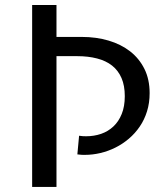

<svg xmlns="http://www.w3.org/2000/svg" viewBox="-20 -735 657 755"><path d="M202.1 0H106.4V-715.3H202.1V-589.8H301.8Q358.4 -589.8 407 -575.4Q455.6 -561 491.5 -533.2Q527.3 -505.4 547.9 -464.1Q568.4 -422.9 568.4 -368.7Q568.4 -330.1 558.1 -297.1Q547.9 -264.2 529.5 -237.3Q511.2 -210.4 486.8 -189.7Q462.4 -168.9 434.1 -154.8Q405.8 -140.6 375 -133.3Q344.2 -126 313.5 -126Q307.6 -126 300.8 -126.2Q293.9 -126.5 284.2 -127.9L291 -201.2Q299.8 -199.7 306.2 -199.5Q312.5 -199.2 318.8 -199.2Q350.1 -199.2 377.7 -208.7Q405.3 -218.3 426 -237.8Q446.8 -257.3 458.7 -286.9Q470.7 -316.4 470.7 -356.9Q470.7 -398.4 457.8 -428.2Q444.8 -458 420.7 -477.1Q396.5 -496.1 361.6 -505.1Q326.7 -514.2 283.2 -514.2H202.1Z"/></svg>

Font: Proza Libre
Style: Regular
Weight: 400
Designer: Jasper de Waard
Foundry: Jasper de Waard
Version: Version 1.001; ttfautohint (v1.4.1.8-43bc)